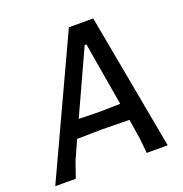

<svg xmlns="http://www.w3.org/2000/svg" viewBox="-134 -747 813 852"><g transform="rotate(-20 272.5 -321.0)"><path d="M397 -642 515 0H416L409 -71L394 -164L264 -166L147 -164L107 -75L81 0H-16L282 -642ZM321 -544 184 -245 281 -243 380 -245 329 -544Z"/></g></svg>

Font: Alegreya Sans Medium
Style: Italic
Weight: 500
Italic angle: -7°
Designer: Juan Pablo del Peral
Foundry: Huerta Tipografica
Version: Version 2.007